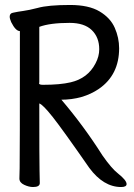

<svg xmlns="http://www.w3.org/2000/svg" viewBox="-20 -735 540 772"><path d="M113 17Q96 17 77 8Q58 -1 58 -17Q58 -29 59 -58.5Q60 -88 60 -610Q43 -610 25 -646Q19 -660 19 -668Q19 -682 33 -684Q51 -688 73.5 -691Q96 -694 131 -703Q173 -715 262 -715Q337 -715 380.5 -689Q424 -663 441.5 -623Q459 -583 459 -541Q459 -434 378 -378Q314 -334 224 -334H227Q318 -227 392 -110Q429 -57 455 -37Q489 -10 489 5Q489 17 467 17Q396 17 339 -60Q232 -214 192 -264.5Q152 -315 138 -319Q138 -81 139 -48.5Q140 -16 140 1Q140 17 113 17ZM153 -394Q222 -394 264 -404Q333 -420 364 -480Q379 -508 379 -537Q379 -585 349 -614Q319 -643 260 -643Q181 -643 138 -627V-404L137 -400Q137 -394 153 -394Z"/></svg>

Font: LXGW WenKai Mono TC
Style: Bold
Weight: 700
Designer: LXGW / Fontworks Inc.
Foundry: LXGW / Fontworks Inc.
Version: Version 1.330